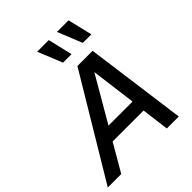

<svg xmlns="http://www.w3.org/2000/svg" viewBox="-285 -1039 1180 1180"><g transform="rotate(-45 305.0 -448.5)"><path d="M-41 0 355 -660H487L576 0H472L449 -179H180L76 0ZM231 -266H440L402 -560ZM343 -897 381 -737H307L242 -897ZM515 -897 553 -737H479L414 -897Z"/></g></svg>

Font: Work Sans Medium
Style: Italic
Weight: 500
Italic angle: -13°
Designer: Wei Huang
Foundry: Wei Huang
Version: Version 2.012; ttfautohint (v1.8.3)